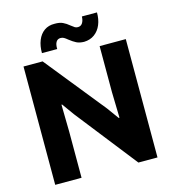

<svg xmlns="http://www.w3.org/2000/svg" viewBox="-130 -1021 1013 1128"><g transform="rotate(-15 376.5 -457.5)"><path d="M65.4 -719.7H181.6L475.6 -354.5L527.3 -283.2H532.2L528.3 -439.5V-719.7H687.5V0H571.3L279.3 -372.1L226.6 -445.3H222.7L225.6 -281.2V0H65.4ZM306.6 -915Q336.4 -915.5 355.7 -906.5Q375 -897.5 394.5 -880.9Q409.2 -869.1 416.7 -864.7Q424.3 -860.4 434.6 -860.4Q452.6 -860.4 462.4 -875.5Q472.2 -890.6 472.7 -915H564.5Q564.9 -873.5 551.3 -840.6Q537.6 -807.6 511 -788.1Q484.4 -768.6 447.3 -767.6Q419.4 -768.1 400.9 -777.6Q382.3 -787.1 361.3 -803.7Q347.2 -815.4 338.4 -820.3Q329.6 -825.2 318.4 -825.2Q300.3 -825.2 291.3 -810.3Q282.2 -795.4 283.2 -767.6H190.4Q189.9 -811 203.6 -845Q217.3 -878.9 243.7 -897.5Q270 -916 306.6 -915Z"/></g></svg>

Font: Reddit Sans Vanilla ExtraBold
Style: Regular
Weight: 800
Designer: Stephen Hutchings
Foundry: Reddit
Version: Version 1.013